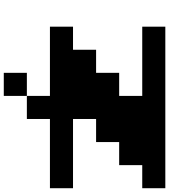

<svg xmlns="http://www.w3.org/2000/svg" viewBox="42 -1082 915 1040"><g transform="rotate(-90 500.0 -562.5)"><path d="M500 -937.5V-1000H562.5H625V-937.5V-875H562.5H500V-812.5V-750H687.5H875V-687.5V-625H812.5H750V-562.5V-500H687.5H625V-437.5V-375H562.5H500V-312.5V-250H687.5H875V-187.5V-125H437.5H0V-187.5V-250H62.5H125V-312.5V-375H187.5H250V-437.5V-500H312.5H375V-562.5V-625H187.5H0V-687.5V-750H187.5H375V-812.5V-875H437.5H500Z"/></g></svg>

Font: Press Start 2P
Style: Regular
Weight: 500
Monospace: yes
Version: Version 2.14